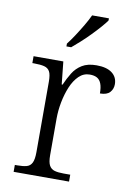

<svg xmlns="http://www.w3.org/2000/svg" viewBox="-86 -822 614 877"><g transform="rotate(10 220.5 -383.0)"><path d="M40 0V-32H52Q78 -32 94.5 -36.5Q111 -41 119 -57Q127 -73 127 -107V-433Q127 -466 119 -480.5Q111 -495 93.5 -499.5Q76 -504 47 -504H38V-536H176L187 -431H191Q204 -461 220 -487Q236 -513 262 -529Q288 -545 329 -545Q376 -545 401 -526Q426 -507 426 -474Q426 -452 412 -436.5Q398 -421 366 -421Q366 -449 359.5 -466Q353 -483 340 -490.5Q327 -498 306 -498Q277 -498 255.5 -477Q234 -456 220 -422.5Q206 -389 198.5 -350Q191 -311 191 -274V-104Q191 -71 199.5 -56Q208 -41 224.5 -36.5Q241 -32 266 -32H297V0ZM178 -619Q193 -638 210 -664Q227 -690 243 -717Q259 -744 269 -766H347V-756Q338 -743 320.5 -723Q303 -703 281.5 -681Q260 -659 238.5 -639.5Q217 -620 200 -606H178Z"/></g></svg>

Font: Noto Serif Thai Light
Style: Regular
Weight: 300
Version: Version 2.001